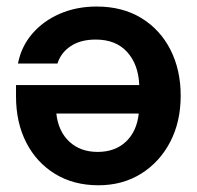

<svg xmlns="http://www.w3.org/2000/svg" viewBox="-20 -547 595 579"><path d="M271.5 -527.3Q349.1 -527.3 406 -492.7Q462.9 -458 493.9 -397.2Q524.9 -336.4 524.9 -258.3Q524.9 -179.7 493.2 -118.9Q461.4 -58.1 405.5 -23.2Q349.6 11.7 276.9 11.7Q202.1 11.7 146.2 -22.5Q90.3 -56.6 59.3 -116.9Q28.3 -177.2 28.3 -256.3V-290.5H399.9Q397.5 -352.5 363.5 -390.1Q329.6 -427.7 268.6 -427.7Q223.1 -427.7 193.4 -408Q163.6 -388.2 153.3 -355.5H34.2Q43.9 -406.2 77.1 -445.1Q110.4 -483.9 160.6 -505.6Q210.9 -527.3 271.5 -527.3ZM398.4 -204.6H149.9Q155.8 -150.9 189 -119.9Q222.2 -88.9 274.4 -88.9Q327.1 -88.9 359.9 -119.9Q392.6 -150.9 398.4 -204.6Z"/></svg>

Font: Inter Display Semi Bold
Style: Regular
Weight: 600
Designer: Rasmus Andersson
Foundry: rsms
Version: Version 4.000;git-37864ae